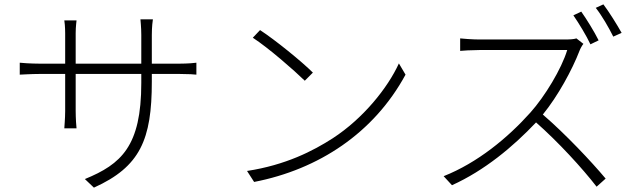

<svg xmlns="http://www.w3.org/2000/svg" viewBox="-20 -821 2908 875"><path d="M70 -535.2V-480.8C74.9 -480.8 122.9 -484 160.9 -484H277V-315C277 -282 273.1 -240.1 273.1 -236.2H328.8C327.8 -240.1 324.9 -284.1 324.9 -315V-484H623.9V-442.8C623.9 -154.8 532.7 -72.8 366.8 -5L408 34.1C619 -61.1 671.9 -185 671.9 -448.9V-484H797.9C835.9 -484 871.1 -481.9 875 -480.8V-535.2C870 -534.1 835.9 -530.9 797.9 -530.9H671.9V-661.9C671.9 -697.8 675.8 -729 676.8 -733H620C620 -729 623.9 -697.8 623.9 -661.9V-530.9H324.9V-670.1C324.9 -699.9 328.8 -725.1 328.8 -728H273.1C274.1 -725.1 277 -697.1 277 -669V-530.9H160.9C123.9 -530.9 73.9 -534.1 70 -535.2Z M1165.1 -683.9 1132.1 -649.1C1204.2 -602.3 1321 -500 1369 -453.1L1405.9 -490.1C1355.8 -540.1 1233 -639.9 1165.1 -683.9ZM1105.8 -41.9 1138.1 8.2C1432.2 -49 1683.9 -214.8 1828.1 -480.8L1797.9 -532C1746.8 -420.1 1634.9 -280.9 1496.8 -191.1C1407 -133.2 1282 -68.9 1105.8 -41.9Z M2708.1 -637.1C2688.2 -677.2 2653.1 -734 2628.9 -768.1L2593 -751.1C2617.9 -715.2 2652.7 -658 2670.8 -619ZM2606.9 -646C2594.8 -642 2576 -641 2551.8 -641H2164.1C2134.9 -641 2083.1 -644.9 2077.1 -646V-589.1C2082 -590.2 2134.2 -593 2164.1 -593H2565C2539.1 -507.1 2463.1 -381.7 2397 -307.9C2293 -191.8 2155.9 -79.2 2001.8 -18.1L2039.8 23.1C2187.9 -44 2317.1 -151.3 2422.9 -263.1C2523.1 -175.1 2633.9 -54.3 2698.9 29.8L2740.1 -7.1C2674 -85.9 2557.9 -209.2 2453.8 -299C2522.7 -383.2 2588.1 -503.9 2621.1 -589.8C2623.9 -598 2633.9 -616.1 2638.8 -621.1ZM2695 -785.2C2723 -750 2753.9 -696 2774.9 -654.1L2812.9 -671.2C2793 -707 2755.7 -767 2729.8 -801.1Z"/></svg>

Font: Karasuma Gothic
Style: Light
Weight: 300
Designer: Rasmus Andersson / Ryoko Nishizuka
Foundry: rsms
Version: Version 1.00